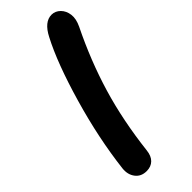

<svg xmlns="http://www.w3.org/2000/svg" viewBox="-335 -921 1151 1151"><g transform="rotate(-45 240.5 -345.5)"><path d="M137.2 188Q90.8 188 65.7 155Q40.5 122.1 45.9 73.2Q72.8 -154.8 144.3 -401.6Q215.8 -648.4 292 -793.9Q335.4 -878.9 397 -878.9Q428.2 -878.4 451.7 -855Q475.1 -831.5 480 -794.2Q484.9 -756.8 462.9 -710.9Q368.2 -518.1 309.8 -323.2Q251.5 -128.4 225.1 100.1Q220.7 142.6 197.8 165.3Q174.8 188 137.2 188Z"/></g></svg>

Font: Shantell Sans Irregular
Style: Regular
Weight: 800
Designer: Stephen Nixon, Anya Danilova, Shantell Martin
Foundry: Arrow Type
Version: Version 1.006;[9816181b4]